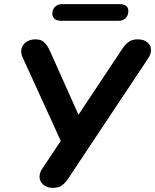

<svg xmlns="http://www.w3.org/2000/svg" viewBox="-20 -904 753 932"><path d="M172 -46Q172 -66 185 -85L275 -220L90 -625Q83 -639 83 -655Q83 -680 102.5 -696.5Q122 -713 152 -713Q180 -713 195.5 -698Q211 -683 225 -651L361 -347L573 -666Q588 -689 605 -701Q622 -713 649 -713Q678 -713 695.5 -698Q713 -683 713 -661Q713 -641 700 -622L313 -40Q297 -16 280.5 -4Q264 8 237 8Q208 8 190 -7.5Q172 -23 172 -46ZM234 -837Q234 -858 247 -871Q260 -884 282 -884H559Q603 -884 603 -850Q603 -829 590 -816Q577 -803 555 -803H278Q257 -803 245.5 -812Q234 -821 234 -837Z"/></svg>

Font: SN Pro Bold
Style: Bold Italic
Weight: 700
Italic angle: -9°
Designer: Tobias Whetton
Foundry: Supernotes
Version: Version 1.003